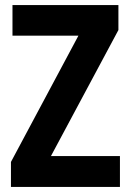

<svg xmlns="http://www.w3.org/2000/svg" viewBox="-20 -734 513 754"><path d="M451 0V-121H180L445 -616V-714H29V-594H288L23 -98V0Z"/></svg>

Font: Noto Sans Armenian Condensed
Style: Regular
Weight: 400
Width: 3
Designer: Monotype Design Team
Foundry: Monotype Imaging Inc.
Version: Version 2.008